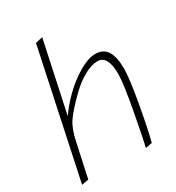

<svg xmlns="http://www.w3.org/2000/svg" viewBox="-168 -802 830 904"><g transform="rotate(-30 247.0 -350.0)"><path d="M198.2 -698.2 159.2 -689 13.2 -2 50.8 -8.8 90.8 -193.8Q104 -256.8 127.9 -291Q140.1 -309.1 163.8 -335.7Q187.5 -362.3 221.2 -394.3Q254.9 -426.3 294.4 -448.2Q334 -470.2 366.2 -470.2Q421.9 -470.2 421.9 -369.1Q421.9 -321.3 396.2 -182.4Q370.6 -43.5 359.9 -2L396 -8.8Q413.1 -73.2 435.5 -199.2Q458 -325.2 458 -377Q458 -441.4 437.7 -473.1Q417.5 -504.9 374 -504.9Q335 -504.9 283.4 -474.1Q231.9 -443.4 188.5 -400.6Q145 -357.9 116.2 -314.9Z"/></g></svg>

Font: Comic Neue Angular Light Italic
Style: Regular
Weight: 300
Italic angle: -12°
Designer: Craig Rozynski
Foundry: Craig Rozynski
Version: Version 2.003